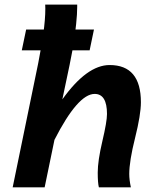

<svg xmlns="http://www.w3.org/2000/svg" viewBox="-20 -801 685 821"><path d="M539.6 0H402.8Q397.9 -19 397.9 -63Q397.9 -113.3 417.7 -197.3Q437.5 -281.2 437.5 -313.5Q437.5 -399.4 384.8 -399.4Q313 -399.4 212.9 -203.1L170.9 0H34.2L143.6 -531.7Q157.2 -601.6 165 -656.2Q173.8 -718.3 173.8 -764.2L173.3 -781.2H310.1V-771.5Q310.1 -711.4 292 -597.2Q286.1 -561 246.6 -376Q351.6 -522.9 448.7 -522.9Q582.5 -522.9 582.5 -363.8Q582.5 -310.5 557.6 -211.2Q532.7 -111.8 532.7 -57.1Q532.7 -32.2 539.6 0ZM363.3 -585.9H73.2L91.8 -674.8H381.8Z"/></svg>

Font: Cadman
Style: Bold Italic
Weight: 700
Italic angle: -12°
Designer: Paul James MIller
Foundry: High-Logic / Made with FontCreator
Version: Version 2.114;March 28, 2021;FontCreator 13.0.0.2683 64-bit